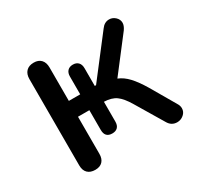

<svg xmlns="http://www.w3.org/2000/svg" viewBox="-114 -631 804 776"><g transform="rotate(-30 288.5 -243.0)"><path d="M77 -41V-444Q77 -467 89.5 -480Q102 -493 125 -493Q147 -493 159 -480Q171 -467 171 -444V-288H224V-371Q224 -388 233 -397.5Q242 -407 258 -407Q274 -407 283 -397.5Q292 -388 292 -371V-288H298L439 -471Q454 -492 476 -492Q492 -492 504.5 -480.5Q517 -469 517 -453Q517 -440 506 -424L386 -268Q411 -258 432.5 -235Q454 -212 478 -172L545 -57Q552 -46 552 -34Q552 -17 538.5 -5.5Q525 6 508 6Q481 6 467 -19L391 -146Q369 -183 348 -198Q327 -213 292 -214V-122Q292 -104 283 -95Q274 -86 258 -86Q224 -86 224 -122V-214H171V-41Q171 -18 159 -5.5Q147 7 125 7Q102 7 89.5 -5.5Q77 -18 77 -41Z"/></g></svg>

Font: SN Pro
Style: Regular
Weight: 400
Designer: Tobias Whetton
Foundry: Supernotes
Version: Version 1.003